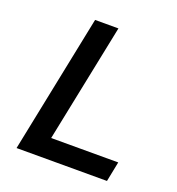

<svg xmlns="http://www.w3.org/2000/svg" viewBox="-122 -758 793 858"><g transform="rotate(20 275.0 -329.0)"><path d="M500 -95 481 0H51L185 -658H296L181 -95Z"/></g></svg>

Font: Codetta
Style: Bold Italic
Weight: 700
Italic angle: -11°
Designer: Ulrich Proeller
Foundry: PROSA GmbH
Version: Version 2.00;September 29, 2018;FontCreator 11.5.0.2427 64-b